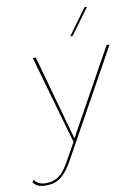

<svg xmlns="http://www.w3.org/2000/svg" viewBox="-166 -794 760 1074"><g transform="rotate(-10 214.0 -257.5)"><path d="M160.2 101.1Q124.5 165 90.1 189.9Q55.7 214.8 7.8 214.8Q-47.9 214.8 -64.9 183.1L-55.2 170.9Q-38.6 202.1 11.2 202.1Q52.7 202.1 83.5 179.4Q114.3 156.7 146 98.1L200.2 1L163.1 -127.9L57.1 -500H74.2L196.8 -59.1L209 -17.1L231.9 -59.1L476.1 -500H493.2ZM284.2 -583 391.1 -730H405.8L297.9 -583Z"/></g></svg>

Font: Human Sans Thin
Style: Italic
Weight: 100
Italic angle: -8°
Designer: Tim Radville
Foundry: Continuum
Version: Version 1.000;FEAKit 1.0